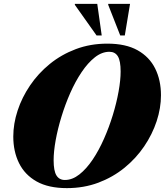

<svg xmlns="http://www.w3.org/2000/svg" viewBox="-20 -955 850 990"><path d="M810 -464Q810 -398 787.8 -330.2Q765.5 -262.5 723.5 -200.5Q681.5 -138.5 622 -90Q562.5 -41.5 487.5 -13.2Q412.5 15 325 15Q230 15 169 -19.2Q108 -53.5 78.2 -113.8Q48.5 -174 48.5 -251Q48.5 -317 70.8 -384.8Q93 -452.5 135 -514.5Q177 -576.5 236.5 -625Q296 -673.5 371 -701.8Q446 -730 533.5 -730Q628.5 -730 689.5 -695.8Q750.5 -661.5 780.2 -601.5Q810 -541.5 810 -464ZM256.5 -128.5Q256.5 -74 271 -50.5Q285.5 -27 314.5 -27Q353 -27 389.2 -55.5Q425.5 -84 457.8 -132Q490 -180 516.2 -239.5Q542.5 -299 561.8 -362Q581 -425 591.5 -483.5Q602 -542 602 -586.5Q602 -641 587.8 -664.5Q573.5 -688 544 -688Q505.5 -688 469.2 -659.5Q433 -631 400.8 -583Q368.5 -535 342.2 -475.5Q316 -416 296.8 -353Q277.5 -290 267 -231.8Q256.5 -173.5 256.5 -128.5ZM504.5 -772H478L366 -930V-935H481.5ZM623.5 -772H600L538 -930V-935H650.5Z"/></svg>

Font: Newsreader 72pt ExtraBold
Style: Italic
Weight: 800
Italic angle: -17°
Designer: Hugues Gentile
Foundry: Production Type
Version: Version 1.003; ttfautohint (v1.8.3)